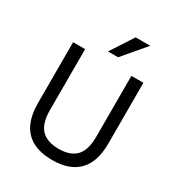

<svg xmlns="http://www.w3.org/2000/svg" viewBox="-215 -1069 1130 1218"><g transform="rotate(30 350.0 -460.5)"><path d="M350 9Q222 9 157 -58Q92 -125 92 -260V-705H180V-260Q180 -161 222.5 -117Q265 -73 350 -73Q435 -73 477 -117Q519 -161 519 -260V-705H607V-260Q607 -126 542 -58.5Q477 9 350 9ZM313 -765 420 -930H527L387 -765Z"/></g></svg>

Font: Nunito Sans 7pt SemiCondensed
Style: Regular
Weight: 400
Width: 4
Designer: Vernon Adams
Foundry: Vernon Adams
Version: Version 3.101;gftools[0.9.27]